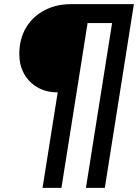

<svg xmlns="http://www.w3.org/2000/svg" viewBox="-20 -725 672 925"><path d="M185 180 258 -280Q202 -280 160 -304.5Q118 -329 95.5 -370.5Q73 -412 73 -464Q73 -537 105 -591Q137 -645 193.5 -675Q250 -705 322 -705H625L485 180H394L520 -614H402L276 180Z"/></svg>

Font: Mulish ExtraLight
Style: Bold Italic
Weight: 700
Italic angle: -9°
Version: Version 3.603